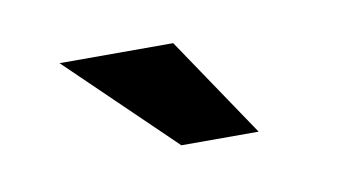

<svg xmlns="http://www.w3.org/2000/svg" viewBox="-30 -761 366 208"><g transform="rotate(-10 152.5 -657.0)"><path d="M157 -602H242L167.5 -712.5H42.5Z"/></g></svg>

Font: Anybody SemiCondensed ExtraBold
Style: Regular
Weight: 800
Width: 4
Version: Version 1.113;gftools[0.9.25]